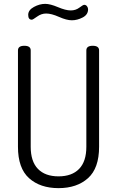

<svg xmlns="http://www.w3.org/2000/svg" viewBox="-20 -968 606 994"><path d="M73 -208C73 -134 92.2 -79.8 130.5 -45.5C168.8 -11.2 219.7 6 283 6C346.3 6 397.2 -11.2 435.5 -45.5C473.8 -79.8 493 -134 493 -208V-707C493 -723 482 -731 460 -731C438 -731 427 -723 427 -707V-208C427 -157.3 414.5 -119.2 389.5 -93.5C364.5 -67.8 329 -55 283 -55C237 -55 201.5 -67.8 176.5 -93.5C151.5 -119.2 139 -157.3 139 -208V-707C139 -723 128 -731 106 -731C84 -731 73 -723 73 -707ZM126 -891C126 -874.3 132.3 -866 145 -866C148.3 -866 157.3 -871.3 172 -882C186.7 -892.7 202.3 -898 219 -898C237 -898 259.2 -892.2 285.5 -880.5C311.8 -868.8 334 -863 352 -863C370.7 -863 389.3 -867.8 408 -877.5C426.7 -887.2 436 -901.3 436 -920C436 -925.3 434.2 -930.5 430.5 -935.5C426.8 -940.5 422 -943 416 -943C412 -943 403.7 -938.2 391 -928.5C378.3 -918.8 363.3 -914 346 -914C328.7 -914 306.7 -919.7 280 -931C253.3 -942.3 231.3 -948 214 -948C194.7 -948 175.2 -942.7 155.5 -932C135.8 -921.3 126 -907.7 126 -891Z"/></svg>

Font: Terminal Dosis
Style: Book
Weight: 400
Designer: EdgarTolentino, PabloImpallari, IginoMarini
Foundry: EdgarTolentino, PabloImpallari, IginoMarini
Version: Version 1.006